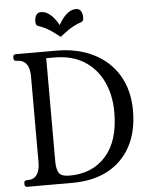

<svg xmlns="http://www.w3.org/2000/svg" viewBox="-58 -904 741 952"><g transform="rotate(-5 312.5 -428.5)"><path d="M241 -660Q346 -660 425.5 -620.5Q505 -581 549.5 -507Q594 -433 594 -331Q594 -226 553.5 -152Q513 -78 439.5 -39Q366 0 265 0H40Q26 0 26 -13V-20Q26 -33 40 -33H46Q75 -33 90 -55Q105 -77 105 -116V-544Q105 -627 40 -627Q26 -627 26 -640V-647Q26 -660 40 -660ZM188 -112Q188 -78 199 -57.5Q210 -37 253 -37Q366 -37 433.5 -112.5Q501 -188 501 -331Q501 -416 469.5 -483Q438 -550 377.5 -588.5Q317 -627 229 -627H188ZM269 -785Q278 -802 291 -818.5Q304 -835 320.5 -846Q337 -857 357 -857Q373 -857 380.5 -844Q388 -831 388 -814Q388 -806 386.5 -800Q385 -794 379 -791Q359 -784 343.5 -776.5Q328 -769 311 -757.5Q294 -746 269 -726Q244 -746 227 -757.5Q210 -769 194.5 -776.5Q179 -784 159 -791Q153 -794 151.5 -800Q150 -806 150 -814Q150 -831 157.5 -844Q165 -857 181 -857Q201 -857 217.5 -846Q234 -835 247 -818.5Q260 -802 269 -785Z"/></g></svg>

Font: Young Serif Light
Style: Regular
Weight: 300
Designer: Bastien Sozeau
Foundry: NBR — Bastien Sozeau
Version: Version 5.001